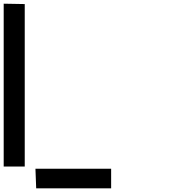

<svg xmlns="http://www.w3.org/2000/svg" viewBox="-20 -824 1040 1040"><path d="M172 90 176 196H582V90ZM114 -802 0 -804V78H114Z"/></svg>

Font: splitfont
Style: Regular
Weight: 400
Monospace: yes
Version: Version 001.000